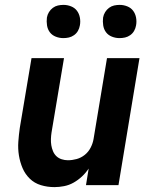

<svg xmlns="http://www.w3.org/2000/svg" viewBox="-20 -758 640 786"><path d="M203 8Q174 8 147.5 0Q121 -8 102 -26.5Q83 -45 72.5 -69.5Q62 -94 57.5 -121.5Q53 -149 55 -177.5Q57 -206 61 -234L109 -520H242L191 -216Q189 -203 188.5 -189.5Q188 -176 190 -163.5Q192 -151 197 -139Q202 -127 211 -118.5Q220 -110 232.5 -106Q245 -102 258 -102Q276 -102 294 -107Q312 -112 327 -124Q342 -136 351 -153.5Q360 -171 363 -189L418 -520H551L465 0H332L343 -68Q331 -50 315.5 -35.5Q300 -21 281.5 -10.5Q263 0 242.5 4Q222 8 203 8ZM469 -602Q453 -602 438 -608Q423 -614 414 -626Q405 -638 402.5 -654Q400 -670 402 -686Q404 -698 410.5 -708.5Q417 -719 426.5 -726Q436 -733 447 -735.5Q458 -738 470 -738Q486 -738 501 -732Q516 -726 525 -714Q534 -702 537 -686Q540 -670 537 -654Q535 -642 529 -631.5Q523 -621 513 -614Q503 -607 492 -604.5Q481 -602 469 -602ZM239 -602Q223 -602 208 -608Q193 -614 184 -626Q175 -638 172.5 -654Q170 -670 172 -686Q174 -698 180.5 -708.5Q187 -719 196.5 -726Q206 -733 217 -735.5Q228 -738 240 -738Q256 -738 271 -732Q286 -726 295 -714Q304 -702 307 -686Q310 -670 307 -654Q305 -642 299 -631.5Q293 -621 283 -614Q273 -607 262 -604.5Q251 -602 239 -602Z"/></svg>

Font: Iosevka Aile Extrabold Oblique
Style: Regular
Weight: 800
Italic angle: -9°
Designer: Belleve Invis
Foundry: Belleve Invis
Version: Version 31.1.0; ttfautohint (v1.8.4)